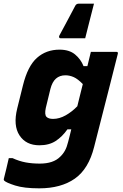

<svg xmlns="http://www.w3.org/2000/svg" viewBox="-49 -823 669 1048"><path d="M282 -614Q276 -614 274 -618.5Q272 -623 275 -629Q294 -664 306 -686.5Q318 -709 330.5 -732.5Q343 -756 362 -792Q368 -803 381 -803H464Q454 -764 447 -736.5Q440 -709 433 -681.5Q426 -654 416 -614ZM276 -552Q329 -552 360.5 -526Q392 -500 407 -462H428L447 -540H586Q597 -540 594 -529Q571 -438 550.5 -357Q530 -276 509 -194.5Q488 -113 465 -22Q435 99 359.5 152Q284 205 165 205Q82 205 33.5 189.5Q-15 174 -26 163Q-30 159 -28 153Q-20 121 -14 96Q-8 71 -1 40H19Q56 57 91.5 63.5Q127 70 168 70Q242 70 279 33Q295 18 305.5 -1Q316 -20 323 -49Q328 -67 332 -84Q336 -101 340 -117H319Q291 -77 255 -53.5Q219 -30 166 -30Q93 -30 57.5 -84Q22 -138 45 -231L76 -356Q102 -462 152.5 -507Q203 -552 276 -552ZM205 -185Q216 -174 241 -174Q275 -174 309.5 -193.5Q344 -213 373 -243Q380 -272 387.5 -302Q395 -332 403 -364Q376 -392 353.5 -402Q331 -412 308 -412Q277 -412 256.5 -394Q236 -376 226 -337L201 -234Q193 -197 205 -185Z"/></svg>

Font: Recursive Mn Lnr St XBd
Style: Italic
Weight: 800
Italic angle: -15°
Monospace: yes
Version: Version 1.079;hotconv 1.0.112;makeotfexe 2.5.65598; ttfautoh